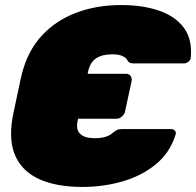

<svg xmlns="http://www.w3.org/2000/svg" viewBox="-20 -730 776 760"><path d="M306 10Q206 10 138.5 -19.5Q71 -49 42.5 -109Q14 -169 29 -261Q30 -268 35.5 -293.5Q41 -319 47.5 -350Q54 -381 59.5 -406.5Q65 -432 67 -439Q90 -529 145.5 -589Q201 -649 281.5 -679.5Q362 -710 460 -710Q546 -710 610.5 -687.5Q675 -665 708.5 -619Q742 -573 735 -501Q734 -492 725.5 -485.5Q717 -479 708 -479H510Q497 -479 492 -482.5Q487 -486 482 -495Q478 -502 464 -508.5Q450 -515 424 -515Q385 -515 361 -499.5Q337 -484 329 -448L327 -438H480Q491 -438 497 -429Q503 -420 501 -409L475 -289Q473 -278 463 -269Q453 -260 442 -260H289L287 -250Q280 -216 298 -199.5Q316 -183 354 -183Q380 -183 396.5 -188Q413 -193 425 -203Q436 -212 443 -215.5Q450 -219 462 -219H658Q667 -219 672.5 -212.5Q678 -206 675 -197Q652 -124 595.5 -78.5Q539 -33 463.5 -11.5Q388 10 306 10Z"/></svg>

Font: Rubik Black
Style: Italic
Weight: 900
Italic angle: -12°
Designer: Hubert and Fischer
Foundry: Hubert and Fischer
Version: Version 2.300;gftools[0.9.30]